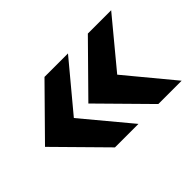

<svg xmlns="http://www.w3.org/2000/svg" viewBox="-81 -717 786 786"><g transform="rotate(-45 311.5 -324.0)"><path d="M218 -120 17 -324 218 -528H354L184 -324L354 -120ZM469 -120 268 -324 469 -528H604L435 -324L604 -120Z"/></g></svg>

Font: Archivo Expanded ExtraBold
Style: Regular
Weight: 800
Width: 7
Designer: Hector Gatti
Foundry: Omnibus-Type
Version: Version 2.001; ttfautohint (v1.8.3)